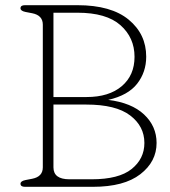

<svg xmlns="http://www.w3.org/2000/svg" viewBox="-20 -720 656 740"><path d="M583.5 -169Q583.5 -97 520.8 -48.5Q458 0 338.5 0H76Q59 0 59 -12Q59 -22 78 -26L104 -31Q145 -39 145 -75V-625Q145 -661 104 -669L78 -674Q59 -678 59 -688Q59 -700 76 -700H278.5Q408.5 -700 476 -644.2Q543.5 -588.5 543.5 -501.5Q543.5 -442 508.5 -397.2Q473.5 -352.5 397 -335Q487 -324 535.2 -278.8Q583.5 -233.5 583.5 -169ZM278.5 -671H186V-346H313.5Q400 -346 449.2 -387.8Q498.5 -429.5 498.5 -501Q498.5 -575 444.2 -623Q390 -671 278.5 -671ZM312.5 -317H186V-75Q186 -29 247.5 -29H333.5Q438 -29 487.2 -68.5Q536.5 -108 536.5 -169Q536.5 -233.5 481.5 -275.2Q426.5 -317 312.5 -317Z"/></svg>

Font: Fraunces 9pt S100 Thin
Style: Regular
Weight: 100
Version: Version 1.000; ttfautohint (v1.8.3)